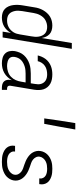

<svg xmlns="http://www.w3.org/2000/svg" viewBox="590 -1402 820 2040"><g transform="rotate(90 1000.0 -382.0)"><path d="M167 8Q140 8 116 0.5Q92 -7 74.5 -24Q57 -41 47 -64.5Q37 -88 34 -113Q31 -138 32 -164.5Q33 -191 38 -218L58 -338Q61 -361 68.5 -384.5Q76 -408 88.5 -430Q101 -452 118.5 -471.5Q136 -491 158 -504Q180 -517 204 -522.5Q228 -528 252 -528Q278 -528 302 -521Q326 -514 343 -498Q360 -482 370 -460.5Q380 -439 384 -414L437 -735H499L378 0H316L330 -88Q318 -66 300 -47Q282 -28 260.5 -15.5Q239 -3 214.5 2.5Q190 8 167 8ZM198 -47Q216 -47 234 -51Q252 -55 269 -64Q286 -73 299.5 -86.5Q313 -100 323 -116Q333 -132 338 -149.5Q343 -167 346 -185L366 -305Q370 -325 371 -344.5Q372 -364 369 -383Q366 -402 358 -419.5Q350 -437 336.5 -449.5Q323 -462 304.5 -467.5Q286 -473 266 -473Q248 -473 230 -468.5Q212 -464 194.5 -454.5Q177 -445 164 -430.5Q151 -416 141.5 -399Q132 -382 126.5 -364.5Q121 -347 118 -329L98 -209Q95 -189 94 -169.5Q93 -150 96.5 -132Q100 -114 107.5 -97.5Q115 -81 128.5 -69Q142 -57 160 -52Q178 -47 198 -47Z M652 8Q623 8 595.5 0.5Q568 -7 549 -26Q530 -45 524 -73Q518 -101 523 -130Q528 -156 538.5 -181Q549 -206 567.5 -226.5Q586 -247 609.5 -261.5Q633 -276 658.5 -284.5Q684 -293 710 -296Q736 -299 761 -299H865L872 -343Q875 -360 875.5 -377Q876 -394 871 -409.5Q866 -425 856.5 -437.5Q847 -450 833.5 -458Q820 -466 803.5 -469.5Q787 -473 770 -473Q748 -473 725 -468Q702 -463 682 -450Q662 -437 648.5 -416.5Q635 -396 630 -373H569Q574 -395 583.5 -416.5Q593 -438 607 -456.5Q621 -475 640.5 -489.5Q660 -504 681.5 -512.5Q703 -521 725.5 -524.5Q748 -528 770 -528Q796 -528 821 -523.5Q846 -519 867.5 -507.5Q889 -496 905 -477Q921 -458 928.5 -435Q936 -412 936.5 -386Q937 -360 933 -334L891 -83Q890 -76 891 -69Q892 -62 896 -57Q900 -52 906.5 -49.5Q913 -47 921 -47H935V8H912Q893 8 875 3Q857 -2 845 -15Q833 -28 829.5 -46Q826 -64 829 -83L832 -98Q819 -74 799.5 -53Q780 -32 755.5 -18Q731 -4 704.5 2Q678 8 652 8ZM683 -47Q712 -47 742.5 -57Q773 -67 796 -89Q819 -111 831.5 -140Q844 -169 848 -198L856 -244H762Q743 -244 724 -242Q705 -240 687 -234.5Q669 -229 651 -219.5Q633 -210 619 -196.5Q605 -183 596.5 -165Q588 -147 585 -128Q583 -115 584.5 -102.5Q586 -90 592.5 -80Q599 -70 610 -63.5Q621 -57 633 -53.5Q645 -50 657.5 -48.5Q670 -47 683 -47Z M1238 -442Q1249 -524 1261.5 -606.5Q1274 -689 1288 -772H1356Q1342 -689 1326.5 -606.5Q1311 -524 1296 -442Z M1700 8Q1678 8 1656.5 6Q1635 4 1615 -2.5Q1595 -9 1577.5 -19.5Q1560 -30 1547.5 -46Q1535 -62 1530 -83Q1525 -104 1529 -126L1530 -132H1591L1590 -129Q1587 -108 1596.5 -90.5Q1606 -73 1623 -63.5Q1640 -54 1659.5 -50.5Q1679 -47 1700 -47Q1721 -47 1741.5 -50Q1762 -53 1782 -62Q1802 -71 1817.5 -88Q1833 -105 1836 -125Q1840 -147 1830.5 -166Q1821 -185 1805 -197.5Q1789 -210 1769.5 -217Q1750 -224 1730 -230.5Q1710 -237 1691 -245.5Q1672 -254 1655 -265Q1638 -276 1623.5 -290Q1609 -304 1599 -322Q1589 -340 1585 -361Q1581 -382 1585 -404Q1588 -423 1597.5 -442Q1607 -461 1622 -476Q1637 -491 1655.5 -501.5Q1674 -512 1693.5 -518Q1713 -524 1733 -526Q1753 -528 1773 -528Q1794 -528 1815 -526Q1836 -524 1855.5 -517.5Q1875 -511 1892 -500.5Q1909 -490 1920.5 -474Q1932 -458 1936.5 -437.5Q1941 -417 1937 -395L1936 -389H1875L1876 -393Q1879 -413 1870.5 -430Q1862 -447 1846.5 -456.5Q1831 -466 1812 -469.5Q1793 -473 1773 -473Q1753 -473 1733.5 -470Q1714 -467 1695 -457.5Q1676 -448 1662 -431Q1648 -414 1645 -395Q1641 -373 1650.5 -354Q1660 -335 1676 -322.5Q1692 -310 1712 -303Q1732 -296 1751.5 -289.5Q1771 -283 1790 -274.5Q1809 -266 1826 -255Q1843 -244 1857.5 -230Q1872 -216 1882.5 -198Q1893 -180 1897 -159.5Q1901 -139 1897 -117Q1894 -97 1883 -77.5Q1872 -58 1856.5 -43Q1841 -28 1821.5 -18Q1802 -8 1782 -2Q1762 4 1741 6Q1720 8 1700 8Z"/></g></svg>

Font: Iosevka SS18 Light
Style: Italic
Weight: 300
Italic angle: -9°
Monospace: yes
Designer: Belleve Invis
Foundry: Belleve Invis
Version: Version 25.1.1; ttfautohint (v1.8.4)